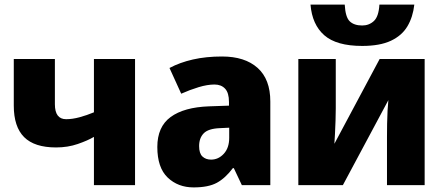

<svg xmlns="http://www.w3.org/2000/svg" viewBox="-20 -806 1931 836"><path d="M219 -549V-352Q219 -287 268 -287Q295 -287 326.5 -295.5Q358 -304 389 -317V-549H568V0H389V-210Q362 -194 318.5 -179Q275 -164 224 -164Q130 -164 85 -209Q40 -254 40 -346V-549Z M947 -560Q1046 -560 1101.5 -510.5Q1157 -461 1157 -364V0H1033L998 -74H994Q961 -30 924 -10Q887 10 823 10Q755 10 710 -33Q665 -76 665 -166Q665 -254 723 -296.5Q781 -339 890 -343L977 -346V-362Q977 -402 960 -420Q943 -438 914 -438Q883 -438 845 -426.5Q807 -415 769 -398L718 -510Q763 -534 820 -547Q877 -560 947 -560ZM978 -250 937 -248Q887 -246 867 -225.5Q847 -205 847 -170Q847 -138 861.5 -124.5Q876 -111 899 -111Q931 -111 954.5 -136.5Q978 -162 978 -206Z M1442 -549V-334Q1442 -311 1441 -280.5Q1440 -250 1438.5 -222Q1437 -194 1436 -180L1633 -549H1829V0H1665V-210Q1665 -236 1665.5 -266.5Q1666 -297 1667.5 -324.5Q1669 -352 1671 -370L1473 0H1279V-549ZM1784 -786Q1778 -732 1754 -691.5Q1730 -651 1682 -628.5Q1634 -606 1557 -606Q1445 -606 1392 -652.5Q1339 -699 1332 -786H1481Q1484 -731 1503 -713Q1522 -695 1557 -695Q1587 -695 1608 -714.5Q1629 -734 1632 -786Z"/></svg>

Font: Noto Sans Disp ExtBd
Style: Regular
Weight: 800
Designer: Monotype Design Team
Foundry: Monotype Imaging Inc.
Version: Version 2.000;GOOG;noto-source:20170915:90ef993387c0; ttfaut